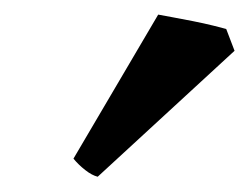

<svg xmlns="http://www.w3.org/2000/svg" viewBox="-20 -736 336 259"><path d="M296.4 -667.5 111.8 -497.6Q104 -499.5 95 -506.6Q85.9 -513.7 79.1 -522L193.4 -716.3L211.9 -712.9Q225.6 -710.4 240.2 -707.5Q254.9 -704.6 267.8 -701.4Q280.8 -698.2 285.2 -696.8Z"/></svg>

Font: Gentium Basic
Style: Bold Italic
Weight: 700
Italic angle: -8°
Designer: J. Victor Gaultney and Annie Olsen
Foundry: SIL International
Version: Version 1.102; 2013; Maintenance release